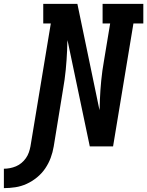

<svg xmlns="http://www.w3.org/2000/svg" viewBox="-126 -755 759 990"><path d="M-106 215V115Q-91 115 -75 112Q-59 109 -43.5 102.5Q-28 96 -15 85Q-2 74 7.5 60.5Q17 47 22.5 31.5Q28 16 31 0L136 -634H97V-735H273L387 -187Q387 -191 387.5 -194.5Q388 -198 388 -202L389 -239Q391 -289 396 -340Q401 -391 410 -441L442 -634H403V-735H613V-634H562L457 0H337L222 -548Q222 -544 221.5 -540.5Q221 -537 221 -533L220 -496Q218 -446 213 -395Q208 -344 199 -294L151 0Q146 30 135.5 58.5Q125 87 107.5 113Q90 139 65 159.5Q40 180 11.5 193Q-17 206 -47 210.5Q-77 215 -106 215Z"/></svg>

Font: Iosevka Slab Extended Oblique
Style: Bold
Weight: 700
Width: 7
Italic angle: -9°
Monospace: yes
Designer: Belleve Invis
Foundry: Belleve Invis
Version: Version 11.1.1; ttfautohint (v1.8.3)